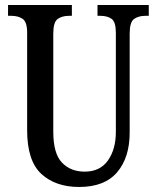

<svg xmlns="http://www.w3.org/2000/svg" viewBox="-20 -734 624 764"><path d="M295 10Q201 10 144.5 -42Q88 -94 88 -216V-604Q88 -647 70 -659Q52 -671 26 -671H12V-714H266V-671H254Q227 -671 209.5 -658.5Q192 -646 192 -600V-210Q192 -123 226.5 -87Q261 -51 317 -51Q378 -51 409.5 -95.5Q441 -140 441 -209V-604Q441 -647 424 -659Q407 -671 380 -671H368V-714H572V-671H558Q531 -671 513.5 -658.5Q496 -646 496 -600V-207Q496 -107 446 -48.5Q396 10 295 10Z"/></svg>

Font: Noto Serif Lao ExtraCondensed Medium
Style: Regular
Weight: 500
Width: 2
Designer: Monotype Design Team
Foundry: Monotype Imaging Inc.
Version: Version 2.003; ttfautohint (v1.8.4.7-5d5b)